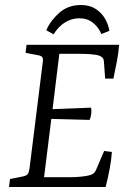

<svg xmlns="http://www.w3.org/2000/svg" viewBox="-20 -747 517 767"><path d="M400 -433 395 -503Q394 -511 390.5 -515.5Q387 -520 378 -524Q365 -529 341.5 -530.5Q318 -532 298 -532H217L190 -311L344 -317Q346 -305 344.5 -292.5Q343 -280 338 -268L185 -272L156 -39H257Q283 -39 306 -41.5Q329 -44 342 -48Q353 -52 357.5 -58Q362 -64 364 -69L396 -144L427 -140Q425 -109 418 -72Q411 -35 402 0H16L20 -32L71 -42Q86 -45 91 -52Q96 -59 98 -75L151 -500Q153 -513 149 -518.5Q145 -524 134 -526L82 -536L86 -568H456Q453 -534 447 -502Q441 -470 433 -433ZM385 -611Q374 -638 351.5 -656Q329 -674 297 -674Q267 -674 240.5 -658Q214 -642 194 -610L165 -626Q181 -664 216.5 -695.5Q252 -727 303 -727Q338 -727 362 -711.5Q386 -696 399.5 -672.5Q413 -649 417 -624Z"/></svg>

Font: Rasa Light
Style: Italic
Weight: 300
Italic angle: -7.10001°
Designer: Anna Giedrys (Yrsa+Rasa design), David Brezina (Yrsa art-direction, Rasa art-direction, design)
Foundry: Rosetta Type Foundry
Version: Version 2.004